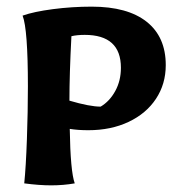

<svg xmlns="http://www.w3.org/2000/svg" viewBox="-20 -552 540 578"><path d="M53 0Q58 -49 61 -133Q64 -217 64 -292Q64 -464 48 -505Q82 -517 139.5 -524.5Q197 -532 256 -532Q364 -532 421.5 -486.5Q479 -441 479 -356Q479 -299 449.5 -254.5Q420 -210 367 -185Q314 -160 246 -160Q214 -160 190 -164Q192 -36 205 0Q171 6 134 6Q98 6 53 0ZM344 -348Q344 -447 235 -447Q212 -447 195 -443Q189 -329 189 -249Q250 -231 283 -231Q310 -247 327 -278Q344 -309 344 -348Z"/></svg>

Font: Mirza
Style: Bold
Weight: 700
Designer: Arabic design by Kourosh Beigpour, Latin design by Eduardo Tunni, engineering by Lasse Fister
Version: Version 1.0010g